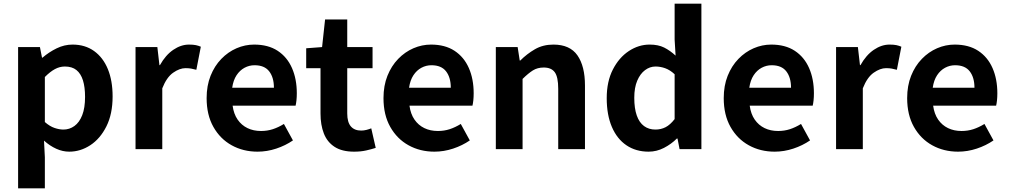

<svg xmlns="http://www.w3.org/2000/svg" viewBox="-20 -818 5532 1053"><path d="M79.3 214.9V-559.8H199L210.4 -501.9H213.2Q248.3 -532.1 290.5 -552.8Q332.7 -573.5 377.8 -573.5Q446.7 -573.5 496 -538.1Q545.4 -502.6 571.5 -439.1Q597.6 -375.6 597.6 -288.9Q597.6 -192.9 563.6 -125Q529.5 -57.1 475.3 -21.7Q421.2 13.8 359.7 13.8Q323.5 13.8 288.4 -2.2Q253.2 -18.1 221.3 -46.8L226 44.4V214.9ZM327.6 -107.4Q361 -107.4 388.1 -126.9Q415.2 -146.4 430.9 -186.2Q446.5 -226.1 446.5 -286.6Q446.5 -340.3 434.9 -377.5Q423.2 -414.6 399.1 -433.9Q375.1 -453.2 335.8 -453.2Q307.5 -453.2 281.2 -439Q255 -424.9 226 -395.7V-148.7Q252.7 -125.3 279 -116.3Q305.2 -107.4 327.6 -107.4Z M723.3 0V-559.8H843L854.4 -460.8H857.2Q887.9 -515.8 930.2 -544.7Q972.5 -573.5 1016.3 -573.5Q1039.7 -573.5 1054.4 -570.4Q1069.2 -567.2 1081.4 -561.8L1056.8 -435.2Q1041.4 -439.4 1028.5 -441.8Q1015.6 -444.2 997.3 -444.2Q965.4 -444.2 929.7 -419.3Q894 -394.4 870 -333.6V0Z M1392.4 13.8Q1313.9 13.8 1250.7 -21.2Q1187.5 -56.1 1150.4 -121.9Q1113.2 -187.7 1113.2 -279.9Q1113.2 -348.1 1134.8 -402.2Q1156.4 -456.3 1193.6 -494.8Q1230.8 -533.2 1277.5 -553.4Q1324.3 -573.5 1373.7 -573.5Q1451.1 -573.5 1503 -539.3Q1554.9 -505.1 1581.4 -444.7Q1607.8 -384.4 1607.8 -306.4Q1607.8 -285.9 1605.9 -267.6Q1603.9 -249.4 1601.1 -238.4H1255.7Q1261.9 -192.8 1283.2 -162.1Q1304.4 -131.4 1337.1 -115.5Q1369.8 -99.6 1411.6 -99.6Q1445.6 -99.6 1476 -109.4Q1506.3 -119.3 1537.1 -138.2L1586.6 -47.9Q1545.7 -19.8 1495 -3Q1444.4 13.8 1392.4 13.8ZM1253.4 -336.9H1482.3Q1482.3 -393.2 1456.4 -426.7Q1430.6 -460.2 1376.1 -460.2Q1347 -460.2 1321.2 -446.4Q1295.4 -432.6 1277.4 -405.4Q1259.4 -378.2 1253.4 -336.9Z M1921.9 13.8Q1855.7 13.8 1815.1 -12.6Q1774.4 -39 1756.1 -86Q1737.8 -133 1737.8 -195.4V-444.1H1659.3V-553.2L1746.4 -559.8L1762.9 -711.4H1884.4V-559.8H2023.2V-444.1H1884.4V-195.8Q1884.4 -148 1904.1 -124.9Q1923.8 -101.9 1960.8 -101.9Q1975 -101.9 1990.1 -105.7Q2005.2 -109.6 2016.1 -114.2L2040.6 -7Q2018.3 0.2 1988.8 7Q1959.3 13.8 1921.9 13.8Z M2362.4 13.8Q2283.9 13.8 2220.7 -21.2Q2157.5 -56.1 2120.4 -121.9Q2083.2 -187.7 2083.2 -279.9Q2083.2 -348.1 2104.8 -402.2Q2126.4 -456.3 2163.6 -494.8Q2200.8 -533.2 2247.5 -553.4Q2294.3 -573.5 2343.7 -573.5Q2421.1 -573.5 2473 -539.3Q2524.9 -505.1 2551.4 -444.7Q2577.8 -384.4 2577.8 -306.4Q2577.8 -285.9 2575.9 -267.6Q2573.9 -249.4 2571.1 -238.4H2225.7Q2231.9 -192.8 2253.2 -162.1Q2274.4 -131.4 2307.1 -115.5Q2339.8 -99.6 2381.6 -99.6Q2415.6 -99.6 2446 -109.4Q2476.3 -119.3 2507.1 -138.2L2556.6 -47.9Q2515.7 -19.8 2465 -3Q2414.4 13.8 2362.4 13.8ZM2223.4 -336.9H2452.3Q2452.3 -393.2 2426.4 -426.7Q2400.6 -460.2 2346.1 -460.2Q2317 -460.2 2291.2 -446.4Q2265.4 -432.6 2247.4 -405.4Q2229.4 -378.2 2223.4 -336.9Z M2699.3 0V-559.8H2819L2830.4 -485.9H2833.2Q2869.5 -522.2 2913.7 -547.9Q2957.9 -573.5 3015.2 -573.5Q3105.6 -573.5 3146.9 -514.3Q3188.2 -455 3188.2 -349.1V0H3041.5V-330.9Q3041.5 -396 3022.5 -421.9Q3003.5 -447.7 2962.1 -447.7Q2927.9 -447.7 2902.6 -431.9Q2877.3 -416 2846 -385.1V0Z M3537.2 13.8Q3467.3 13.8 3415.6 -21.2Q3363.9 -56.2 3335.7 -122Q3307.5 -187.8 3307.5 -279.9Q3307.5 -371.2 3341.2 -436.8Q3374.9 -502.4 3428.7 -538Q3482.6 -573.5 3542.7 -573.5Q3590 -573.5 3622.3 -557.3Q3654.6 -541.1 3685.2 -513L3679.9 -601.1V-797.9H3826.7V0H3707L3695.7 -58.3H3692.2Q3661.5 -27.6 3621.4 -6.9Q3581.3 13.8 3537.2 13.8ZM3574.5 -107.4Q3604.9 -107.4 3630.3 -120.4Q3655.6 -133.5 3679.9 -164.8V-410.8Q3654.8 -434.2 3628.4 -443.7Q3602 -453.2 3575.1 -453.2Q3544.2 -453.2 3517.7 -433.4Q3491.1 -413.7 3474.9 -375.7Q3458.6 -337.8 3458.6 -281.5Q3458.6 -223.5 3472.3 -184.6Q3486 -145.7 3512.2 -126.6Q3538.4 -107.4 3574.5 -107.4Z M4228.4 13.8Q4149.9 13.8 4086.7 -21.2Q4023.5 -56.1 3986.4 -121.9Q3949.2 -187.7 3949.2 -279.9Q3949.2 -348.1 3970.8 -402.2Q3992.4 -456.3 4029.6 -494.8Q4066.8 -533.2 4113.5 -553.4Q4160.3 -573.5 4209.7 -573.5Q4287.1 -573.5 4339 -539.3Q4390.9 -505.1 4417.4 -444.7Q4443.8 -384.4 4443.8 -306.4Q4443.8 -285.9 4441.9 -267.6Q4439.9 -249.4 4437.1 -238.4H4091.7Q4097.9 -192.8 4119.2 -162.1Q4140.4 -131.4 4173.1 -115.5Q4205.8 -99.6 4247.6 -99.6Q4281.6 -99.6 4312 -109.4Q4342.3 -119.3 4373.1 -138.2L4422.6 -47.9Q4381.7 -19.8 4331 -3Q4280.4 13.8 4228.4 13.8ZM4089.4 -336.9H4318.3Q4318.3 -393.2 4292.4 -426.7Q4266.6 -460.2 4212.1 -460.2Q4183 -460.2 4157.2 -446.4Q4131.4 -432.6 4113.4 -405.4Q4095.4 -378.2 4089.4 -336.9Z M4565.3 0V-559.8H4685L4696.4 -460.8H4699.2Q4729.9 -515.8 4772.2 -544.7Q4814.5 -573.5 4858.3 -573.5Q4881.7 -573.5 4896.4 -570.4Q4911.2 -567.2 4923.4 -561.8L4898.8 -435.2Q4883.4 -439.4 4870.5 -441.8Q4857.6 -444.2 4839.3 -444.2Q4807.4 -444.2 4771.7 -419.3Q4736 -394.4 4712 -333.6V0Z M5234.4 13.8Q5155.9 13.8 5092.7 -21.2Q5029.5 -56.1 4992.4 -121.9Q4955.2 -187.7 4955.2 -279.9Q4955.2 -348.1 4976.8 -402.2Q4998.4 -456.3 5035.6 -494.8Q5072.8 -533.2 5119.5 -553.4Q5166.3 -573.5 5215.7 -573.5Q5293.1 -573.5 5345 -539.3Q5396.9 -505.1 5423.4 -444.7Q5449.8 -384.4 5449.8 -306.4Q5449.8 -285.9 5447.9 -267.6Q5445.9 -249.4 5443.1 -238.4H5097.7Q5103.9 -192.8 5125.2 -162.1Q5146.4 -131.4 5179.1 -115.5Q5211.8 -99.6 5253.6 -99.6Q5287.6 -99.6 5318 -109.4Q5348.3 -119.3 5379.1 -138.2L5428.6 -47.9Q5387.7 -19.8 5337 -3Q5286.4 13.8 5234.4 13.8ZM5095.4 -336.9H5324.3Q5324.3 -393.2 5298.4 -426.7Q5272.6 -460.2 5218.1 -460.2Q5189 -460.2 5163.2 -446.4Q5137.4 -432.6 5119.4 -405.4Q5101.4 -378.2 5095.4 -336.9Z"/></svg>

Font: Noto Sans JP
Style: Regular
Weight: 100
Designer: Ryoko NISHIZUKA 西塚涼子 (kana, bopomofo & ideographs); Paul D. Hunt (Latin, Greek & Cyrillic); Sandoll Communications 산돌커뮤니
Foundry: Adobe
Version: Version 2.004;hotconv 1.0.118;makeotfexe 2.5.65603